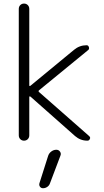

<svg xmlns="http://www.w3.org/2000/svg" viewBox="-20 -793 572 1053"><path d="M289.1 28.3Q301.8 28.3 309.1 38.6Q316.4 48.8 311.5 60.5L253.9 212.9Q250 224.6 239.3 231.9Q228.5 239.3 215.8 239.3Q205.1 239.3 199.2 231Q193.4 222.7 196.3 211.9L244.1 61.5Q249 46.9 261.7 37.6Q274.4 28.3 289.1 28.3ZM140.6 -324.2Q140.6 -322.3 142.6 -321.3Q144.5 -320.3 146.5 -322.3L385.7 -519.5Q416 -544.9 455.1 -544.9Q463.9 -544.9 467.3 -535.2Q470.7 -525.4 464.8 -519.5L194.3 -297.9Q188.5 -293 194.3 -288.1L468.8 -46.9Q474.6 -42 474.6 -36.1Q474.6 -34.2 472.7 -31.2Q469.7 -21.5 459 -21.5Q420.9 -21.5 391.6 -46.9L146.5 -263.7Q144.5 -264.6 142.6 -264.2Q140.6 -263.7 140.6 -261.7V-50.8Q140.6 -38.1 132.3 -29.8Q124 -21.5 111.8 -21.5Q99.6 -21.5 91.3 -29.8Q83 -38.1 83 -50.8V-744.1Q83 -756.8 91.3 -765.1Q99.6 -773.4 111.8 -773.4Q124 -773.4 132.3 -765.1Q140.6 -756.8 140.6 -744.1Z"/></svg>

Font: Gen Jyuu Gothic P Light
Style: Regular
Weight: 200
Designer: [Source Han Sans]
Ryoko NISHIZUKA  (kana & ideographs); Paul D. Hunt (Latin, Greek & Cyrillic); Wenlong ZHANG  (bopomofo
Version: Version 1.002.20150607